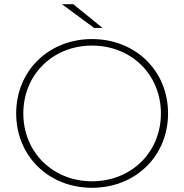

<svg xmlns="http://www.w3.org/2000/svg" viewBox="-20 -890 877 914"><path d="M428 -757H468L329 -870H275ZM418 4C625 4 780 -147 780 -350C780 -553 625 -704 418 -704C212 -704 57 -553 57 -350C57 -147 212 4 418 4ZM418 -27C232 -27 91 -165 91 -350C91 -535 232 -673 418 -673C605 -673 746 -535 746 -350C746 -165 605 -27 418 -27Z"/></svg>

Font: Talent ExtraLight
Style: Regular
Weight: 200
Designer: Mike Powis
Version: Version 1.001;hotconv 1.0.109;makeotfexe 2.5.65596